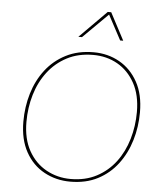

<svg xmlns="http://www.w3.org/2000/svg" viewBox="-59 -936 831 997"><g transform="rotate(5 356.0 -437.5)"><path d="M344 10Q270 10 208.5 -23.5Q147 -57 111 -122Q75 -187 75 -280Q75 -357 96 -427Q117 -497 159 -551.5Q201 -606 263.5 -638Q326 -670 408 -670Q482 -670 542.5 -636Q603 -602 638.5 -537.5Q674 -473 674 -380Q674 -304 653 -234Q632 -164 590.5 -109Q549 -54 487.5 -22Q426 10 344 10ZM345 -4Q422 -4 480.5 -35Q539 -66 578.5 -118.5Q618 -171 638 -239Q658 -307 658 -380Q658 -469 624 -530.5Q590 -592 533.5 -624Q477 -656 407 -656Q329 -656 270 -625Q211 -594 171 -541.5Q131 -489 111 -421.5Q91 -354 91 -280Q91 -191 125.5 -129.5Q160 -68 218 -36Q276 -4 345 -4ZM480 -885 555 -743H539L470 -872L340 -743H321L462 -885Z"/></g></svg>

Font: Work Sans Thin
Style: Italic
Weight: 250
Italic angle: -13°
Designer: Wei Huang
Foundry: Wei Huang
Version: Version 2.012